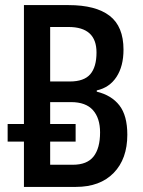

<svg xmlns="http://www.w3.org/2000/svg" viewBox="-20 -734 562 754"><path d="M74 0V-178H10V-247H74V-714H249Q356 -714 410.5 -672Q465 -630 465 -539Q465 -474 437.5 -432Q410 -390 360 -379V-374Q418 -360 449 -320Q480 -280 480 -205Q480 -110 426.5 -55Q373 0 278 0ZM177 -414H254Q310 -414 334.5 -442.5Q359 -471 359 -528Q359 -628 249 -628H177ZM177 -87H266Q322 -87 347.5 -119.5Q373 -152 373 -214Q373 -270 345 -301.5Q317 -333 259 -333H177V-247H277V-178H177Z"/></svg>

Font: Avrile Sans Condensed Medium
Style: Regular
Weight: 500
Width: 3
Designer: Monotype Design Team
Foundry: Monotype Imaging Inc.
Version: Version 2.001;September 10, 2019;FontCreator 11.5.0.2425 64-